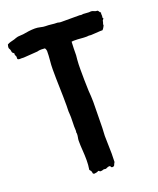

<svg xmlns="http://www.w3.org/2000/svg" viewBox="-154 -818 753 916"><g transform="rotate(-20 222.0 -360.0)"><path d="M458 -698.2Q456.1 -694.3 456.5 -690.4Q457 -686.5 457 -681.6Q455.1 -669.9 457 -669.9Q459 -669.9 459 -668L452.1 -658.2Q452.1 -652.3 449.7 -647.5Q447.3 -642.6 448.2 -635.7Q445.3 -630.9 442.9 -626Q440.4 -621.1 435.5 -616.2H422.9Q412.1 -616.2 399.9 -614.7Q387.7 -613.3 376 -613.3Q374 -613.3 371.1 -613.8Q368.2 -614.3 365.2 -614.3Q363.3 -614.3 360.4 -613.8Q357.4 -613.3 353.5 -613.3Q338.9 -613.3 324.7 -614.7Q310.5 -616.2 294.9 -616.2Q291 -616.2 287.1 -616.2Q283.2 -616.2 278.3 -615.2Q277.3 -598.6 276.9 -581.5Q276.4 -564.5 276.4 -546.9Q276.4 -542 275.4 -536.6Q274.4 -531.2 274.4 -526.4Q273.4 -513.7 272.9 -502Q272.5 -490.2 272.5 -477.5Q272.5 -450.2 272.9 -422.9Q273.4 -395.5 274.4 -367.2Q275.4 -352.5 276.4 -338.9Q277.3 -325.2 277.3 -310.5Q277.3 -277.3 276.4 -244.6Q275.4 -211.9 275.4 -178.7Q275.4 -168 274.4 -158.7Q273.4 -149.4 273.4 -138.7Q273.4 -116.2 274.4 -93.8Q275.4 -71.3 275.4 -48.8Q275.4 -38.1 274.9 -27.3Q274.4 -16.6 274.4 -5.9Q269.5 2 267.6 7.8Q265.6 13.7 255.9 13.7Q249 11.7 249.5 9.3Q250 6.8 248 4.9Q239.3 3.9 234.9 6.3Q230.5 8.8 224.6 10.7Q221.7 9.8 218.3 9.8Q214.8 9.8 211.9 9.8Q210 9.8 208 11.2Q206.1 12.7 199.2 12.7Q193.4 13.7 192.4 10.7Q191.4 7.8 186.5 7.8Q181.6 10.7 175.3 12.2Q168.9 13.7 163.1 13.7Q157.2 9.8 157.7 6.3Q158.2 2.9 156.2 -1Q155.3 -2.9 152.8 -6.3Q150.4 -9.8 148.4 -11.7Q150.4 -25.4 151.4 -36.1Q152.3 -46.9 152.3 -59.6Q152.3 -85 150.4 -109.4Q148.4 -133.8 148.4 -159.2Q148.4 -167 150.4 -175.8Q152.3 -184.6 152.3 -194.3Q150.4 -202.1 151.4 -203.6Q152.3 -205.1 152.3 -207Q152.3 -212.9 151.9 -218.8Q151.4 -224.6 151.4 -230.5Q151.4 -242.2 151.9 -253.9Q152.3 -265.6 152.3 -277.3Q152.3 -282.2 151.9 -287.6Q151.4 -293 151.4 -297.9Q150.4 -306.6 150.9 -316.4Q151.4 -326.2 151.4 -335.9Q151.4 -382.8 149.9 -428.7Q148.4 -474.6 148.4 -521.5Q148.4 -543.9 150.9 -567.4Q153.3 -590.8 153.3 -614.3Q153.3 -617.2 151.4 -622.1Q149.4 -627 147.5 -628.9Q142.6 -628.9 138.2 -629.4Q133.8 -629.9 128.9 -629.9Q118.2 -629.9 108.4 -627Q89.8 -626 72.8 -624.5Q55.7 -623 38.1 -622.1Q26.4 -623 23.9 -622.6Q21.5 -622.1 18.6 -622.1Q10.7 -622.1 6.8 -626V-638.7Q1 -650.4 2 -651.4Q2.9 -652.3 2.9 -654.3Q2.9 -657.2 -2.4 -660.6Q-7.8 -664.1 -7.8 -671.9Q-8.8 -679.7 -11.7 -683.6Q-14.6 -687.5 -14.6 -691.4Q-14.6 -698.2 -11.7 -707Q-2.9 -711.9 5.4 -713.9Q13.7 -715.8 24.4 -718.8Q30.3 -720.7 35.2 -722.7Q40 -724.6 45.9 -725.6Q52.7 -726.6 59.6 -726.6Q66.4 -726.6 73.2 -727.5Q87.9 -730.5 104 -732.4Q120.1 -734.4 134.8 -734.4Q148.4 -734.4 162.1 -731Q175.8 -727.5 186.5 -727.5Q202.1 -727.5 216.3 -725.6Q230.5 -723.6 246.1 -723.6Q248 -723.6 252.4 -722.2Q256.8 -720.7 262.7 -720.7H357.4Q365.2 -718.8 368.7 -719.7Q372.1 -720.7 375 -720.7Q382.8 -720.7 389.6 -719.7Q396.5 -718.8 404.3 -718.8Q411.1 -718.8 415 -719.7Q422.9 -718.8 429.7 -715.3Q436.5 -711.9 445.3 -711.9Q449.2 -709 451.2 -704.6Q453.1 -700.2 458 -698.2Z"/></g></svg>

Font: Caesar Dressing
Style: Regular
Weight: 400
Designer: Dathan Boardman
Foundry: Open Window
Version: Version 1.000